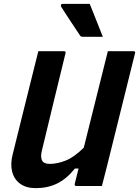

<svg xmlns="http://www.w3.org/2000/svg" viewBox="-20 -966 722 997"><path d="M166 11Q116 11 84.5 -12Q53 -35 43 -75Q33 -115 46 -165Q72 -269 99 -379Q126 -489 154 -600Q160 -625 166.5 -650Q173 -675 179 -700H312Q324 -700 320 -689Q289 -564 258 -434.5Q227 -305 198 -186Q189 -152 198 -133.5Q207 -115 238 -115Q277 -115 320.5 -132Q364 -149 415 -199Q446 -324 477.5 -449.5Q509 -575 540 -700H673Q685 -700 681 -689Q645 -544 609 -399Q573 -254 537 -109Q530 -80 522.5 -52Q515 -24 509 0H376Q371 0 369 -3.5Q367 -7 368 -11Q378 -49 388 -91H369Q326 -37 276.5 -13Q227 11 166 11ZM446 -946Q464 -900 480 -860.5Q496 -821 514 -775H410Q400 -775 396 -781Q371 -819 355.5 -842Q340 -865 327.5 -884.5Q315 -904 297 -932Q295 -937 297 -941.5Q299 -946 307 -946Z"/></svg>

Font: Recursive Sn Lnr St
Style: Bold Italic
Weight: 700
Italic angle: -15°
Version: Version 1.079;hotconv 1.0.112;makeotfexe 2.5.65598; ttfautoh